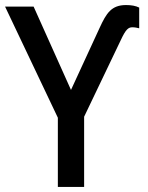

<svg xmlns="http://www.w3.org/2000/svg" viewBox="-20 -740 584 760"><path d="M209 0H313V-278L458 -581C478 -624 488 -632 504 -632C514 -632 523 -630 531 -628V-710C517 -717 500 -720 479 -720C421 -720 401 -688 374 -629L261 -384L113 -714H0L209 -274Z"/></svg>

Font: Noto Sans SemiCondensed Medium
Style: Regular
Weight: 500
Width: 4
Designer: Monotype Design Team
Foundry: Monotype Imaging Inc.
Version: Version 2.013